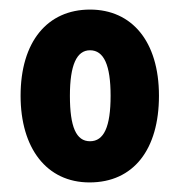

<svg xmlns="http://www.w3.org/2000/svg" viewBox="-20 -742 376 401"><path d="M312 -542C312 -656 255 -722 168 -722C79 -722 23 -655 23 -542C23 -433 77 -361 167 -361C259 -361 312 -430 312 -542ZM126 -542C126 -606 140 -637 168 -637C197 -637 211 -606 211 -542C211 -477 197 -447 168 -447C139 -447 126 -477 126 -542Z"/></svg>

Font: Noto Sans Georgian ExtraCondensed ExtraBold
Style: Regular
Weight: 800
Width: 2
Designer: Monotype Design Team, Akaki Razmadze
Foundry: Google LLC
Version: Version 2.005